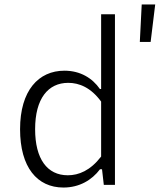

<svg xmlns="http://www.w3.org/2000/svg" viewBox="-20 -829 716 861"><path d="M70 -249.5C70 -79 146.5 12 264.5 12C336 12 392 -21.5 428.5 -70H437.5L445.5 0H495.5V-765H433.5V-430H428C394.5 -478 341 -512 269 -512C153 -512 70 -423.5 70 -249.5ZM607 -641H655.5L676 -809H615.5ZM137.5 -249.5C137.5 -387.5 196 -457.5 286 -457.5C335 -457.5 387.5 -436.5 433.5 -373.5V-127C385 -64 333 -43 284 -43C191.5 -43 137.5 -116.5 137.5 -249.5Z"/></svg>

Font: Monaspace Neon ExtraLight
Style: Regular
Weight: 200
Designer: Riley Cran & the Lettermatic Team
Foundry: Lettermatic
Version: Version 1.200 (Monaspace Neon)